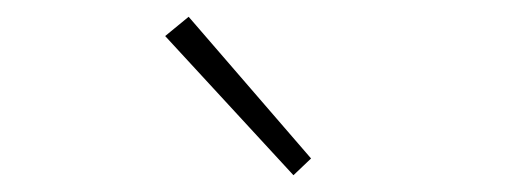

<svg xmlns="http://www.w3.org/2000/svg" viewBox="-20 -840 626 229"><path d="M330 -631 177 -797 205 -820 351 -651Z"/></svg>

Font: Noto Sans KR Thin
Style: Regular
Weight: 100
Designer: Ryoko NISHIZUKA 西塚涼子 (kana, bopomofo & ideographs); Paul D. Hunt (Latin, Greek & Cyrillic); Sandoll Communications 산돌커뮤니
Foundry: Adobe
Version: Version 2.004-H2;hotconv 1.0.118;makeotfexe 2.5.65603